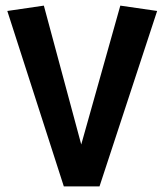

<svg xmlns="http://www.w3.org/2000/svg" viewBox="-20 -663 584 683"><path d="M408 -643 539 -624 334 0H207L6 -624L136 -643L269 -149Z"/></svg>

Font: FiraGO SemiBold
Style: Regular
Weight: 600
Designer: bBox Type
Foundry: bBox Type GmbH
Version: Version 1.001;PS 001.001;hotconv 1.0.88;makeotf.lib2.5.64775